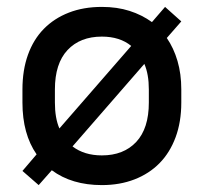

<svg xmlns="http://www.w3.org/2000/svg" viewBox="-20 -528 590 556"><path d="M45 -33 86 -81Q45 -140 45 -231V-269Q45 -325 61 -369.5Q77 -414 107 -444.5Q137 -475 179.5 -491.5Q222 -508 275 -508Q319 -508 355 -496.5Q391 -485 420 -464L458 -508L505 -466L463 -418Q483 -389 494 -351.5Q505 -314 505 -269V-231Q505 -175 488.5 -130.5Q472 -86 442 -55.5Q412 -25 369.5 -8.5Q327 8 275 8Q188 8 130 -35L92 8ZM139 -231Q139 -186 152 -156L360 -395Q327 -422 275 -422Q212 -422 175.5 -383Q139 -344 139 -269ZM275 -78Q338 -78 374.5 -117Q411 -156 411 -231V-269Q411 -313 398 -343L190 -104Q224 -78 275 -78Z"/></svg>

Font: Retni Sans Medium
Style: Regular
Weight: 500
Designer: Vitaly Kuzmin
Foundry: ParaType Ltd.
Version: Version 1.00;March 2, 2019;FontCreator 11.5.0.2425 64-bit; t